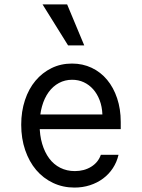

<svg xmlns="http://www.w3.org/2000/svg" viewBox="-20 -837 640 867"><path d="M124.4 -253.8H525.2V-286.2Q525.2 -344.8 508.9 -393.3Q492.6 -441.9 463.6 -476.7Q434.6 -511.6 394 -530.8Q353.4 -550 305.1 -550Q254.8 -550 212.9 -529.5Q171 -509 140.3 -472.5Q109.6 -436 92.7 -384.9Q75.8 -333.8 75.8 -273.7Q75.8 -211.6 93.7 -159.2Q111.7 -106.8 143.4 -69.4Q175.2 -32 219.6 -11Q264 10 316 10Q353.5 10 386.2 -0.6Q419 -11.2 445.3 -30.7Q471.6 -50.2 489.6 -77.6Q507.6 -105 515.2 -138H435.4Q423.4 -103.6 391.7 -84Q360 -64.4 317.8 -64.4Q281.9 -64.4 252.2 -79.3Q222.6 -94.2 202.2 -121.7Q181.8 -149.2 170.4 -187.6Q159 -226 159 -272.9Q159 -318.8 169.6 -356.5Q180.2 -394.2 199.6 -420.9Q219 -447.6 246.1 -462.2Q273.2 -476.8 305.6 -476.8Q334.4 -476.8 358.4 -465.6Q382.4 -454.4 400.6 -434Q418.8 -413.6 429.9 -384.6Q441 -355.6 442.4 -320.2H124.4ZM287.4 -632 172.2 -817H283.2L360.4 -632Z"/></svg>

Font: CommitMonoV142 ExtLt
Style: Regular
Weight: 200
Monospace: yes
Designer: Eigil Nikolajsen
Foundry: Eigil Nikolajsen
Version: Version 1.142